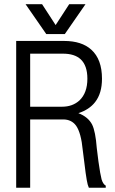

<svg xmlns="http://www.w3.org/2000/svg" viewBox="-20 -877 540 898"><path d="M121.1 -377.9V-626H274.4Q329.1 -626 357.4 -599.6Q388.7 -570.3 388.7 -508.8Q388.7 -442.4 351.6 -407.2Q319.3 -377.9 270.5 -377.9ZM55.7 1H121.1V-318.4H275.4Q314.5 -318.4 335.9 -289.1Q359.4 -255.9 367.2 -173.8L374 -120.1Q380.9 -61.5 385.7 -35.2Q389.6 -11.7 395.5 1H474.6V-8.8Q461.9 -15.6 455.1 -38.1Q449.2 -59.6 440.4 -122.1L432.6 -184.6Q426.8 -261.7 411.1 -293.9Q392.6 -330.1 346.7 -347.7Q397.5 -364.3 424.8 -399.4Q457 -440.4 457 -508.8Q457 -599.6 407.2 -644.5Q362.3 -685.5 279.3 -685.5H55.7ZM176.8 -857.4H99.6L196.3 -717.8H283.2L379.9 -857.4H303.7L240.2 -759.8Z"/></svg>

Font: DotumChe
Style: Regular
Weight: 400
Monospace: yes
Version: Version 2.21